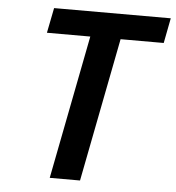

<svg xmlns="http://www.w3.org/2000/svg" viewBox="-52 -779 757 827"><g transform="rotate(5 326.5 -365.0)"><path d="M324.5 0 445.5 -621.5H632L653 -730H148.5L127 -621.5H314.5L193.5 0Z"/></g></svg>

Font: Monaspace Neon SemiBold
Style: Italic
Weight: 600
Italic angle: -11°
Designer: Riley Cran & the Lettermatic Team
Foundry: Lettermatic
Version: Version 1.200 (Monaspace Neon)